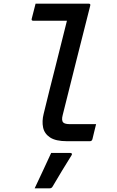

<svg xmlns="http://www.w3.org/2000/svg" viewBox="-20 -770 640 1047"><path d="M174 -750H464Q475 -750 472 -739Q434 -590 397 -442.5Q360 -295 322 -143Q314 -113 325 -102Q334 -93 362 -93H504Q499 -73 494 -52.5Q489 -32 484 -11Q481 0 470 0H345Q284 0 253 -20.5Q222 -41 215 -75Q208 -109 218 -149Q250 -281 282 -405.5Q314 -530 345 -657H161Q150 -657 153 -668Q158 -688 163.5 -709Q169 -730 174 -750ZM259 64H363Q369 64 371.5 67.5Q374 71 370 77Q343 120 318.5 160.5Q294 201 267 247Q265 251 261 254Q257 257 250 257H169Q192 207 215.5 158Q239 109 259 64Z"/></svg>

Font: Recursive Mn Lnr St Med
Style: Italic
Weight: 500
Italic angle: -15°
Monospace: yes
Version: Version 1.079;hotconv 1.0.112;makeotfexe 2.5.65598; ttfautoh